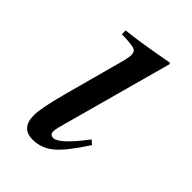

<svg xmlns="http://www.w3.org/2000/svg" viewBox="-147 -501 573 573"><g transform="rotate(45 139.0 -215.0)"><path d="M222 -114 235 -103Q193 -38 164 -13.5Q135 11 98 11Q49 11 49 -44Q49 -73 71 -155L119 -332Q128 -364 128 -376Q128 -391 116.5 -395Q105 -399 64 -400V-416Q110 -420 224 -441L228 -438L134 -95Q124 -61 124 -51Q124 -36 138 -36Q163 -36 222 -114Z"/></g></svg>

Font: STIX
Style: Italic
Weight: 400
Italic angle: -16.33°
Designer: MicroPress Inc., with final additions and corrections provided by Coen Hoffman, Elsevier (retired)
Version: Version 1.1.1